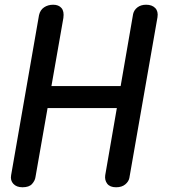

<svg xmlns="http://www.w3.org/2000/svg" viewBox="-20 -792 713 812"><path d="M75 0Q50 0 36.5 -14.5Q23 -29 27 -51L145 -728Q150 -750 166.5 -761Q183 -772 205 -772Q228 -772 240 -758Q252 -744 248 -716L130 -43Q128 -28 115.5 -14Q103 0 75 0ZM135 -335 151 -428H545L529 -335ZM471 0Q445 0 433.5 -15Q422 -30 425 -51L543 -733Q547 -750 561.5 -761Q576 -772 598 -772Q623 -772 636.5 -758Q650 -744 646 -719L527 -39Q524 -24 509.5 -12Q495 0 471 0Z"/></svg>

Font: Edu QLD Beginner SemiBold
Style: Regular
Weight: 600
Designer: Tina and Corey Anderson
Foundry: Google for Education
Version: Version 1.003